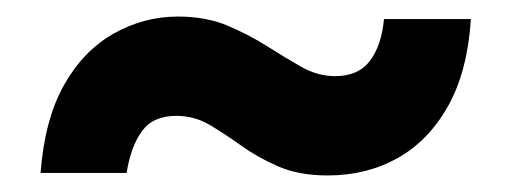

<svg xmlns="http://www.w3.org/2000/svg" viewBox="-20 -434 619 232"><path d="M376 -222Q341 -222 316 -233Q291 -244 271.5 -258Q252 -272 233.5 -283Q215 -294 193 -294Q165 -294 151.5 -275.5Q138 -257 133 -225H29Q34 -290 57.5 -331.5Q81 -373 117.5 -393.5Q154 -414 195 -414Q229 -414 255 -403Q281 -392 303 -378Q325 -364 344.5 -353Q364 -342 385 -342Q413 -342 427 -360.5Q441 -379 444 -411H549Q545 -348 521.5 -306Q498 -264 460.5 -243Q423 -222 376 -222Z"/></svg>

Font: DM Sans 9pt
Style: Bold
Weight: 700
Version: Version 4.004;gftools[0.9.30]